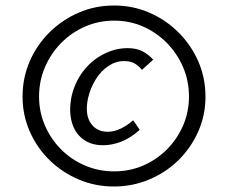

<svg xmlns="http://www.w3.org/2000/svg" viewBox="-20 -584 834 698"><path d="M394 94Q326 94 266 68.5Q206 43 160 -2Q114 -47 88 -106.5Q62 -166 62 -233Q62 -301 88 -361Q114 -421 160 -466.5Q206 -512 266 -538Q326 -564 395 -564Q463 -564 523 -538Q583 -512 629 -466Q675 -420 701 -360.5Q727 -301 727 -232Q727 -165 700.5 -105.5Q674 -46 628.5 -1.5Q583 43 522.5 68.5Q462 94 394 94ZM355 -56Q310 -56 280.5 -79Q251 -102 240.5 -142Q230 -182 240 -233Q252 -285 282 -324.5Q312 -364 355 -386.5Q398 -409 444 -409Q476 -409 498 -397.5Q520 -386 537 -367L496 -330Q483 -346 468 -354Q453 -362 431 -362Q401 -362 374 -344Q347 -326 328 -295.5Q309 -265 300 -227Q288 -170 309 -137.5Q330 -105 372 -105Q395 -105 419 -116.5Q443 -128 464 -147L488 -112Q453 -81 419.5 -68.5Q386 -56 355 -56ZM395 39Q451 39 500 18Q549 -3 586.5 -40.5Q624 -78 645.5 -127.5Q667 -177 667 -233Q667 -290 645.5 -340Q624 -390 586.5 -428Q549 -466 500 -487.5Q451 -509 395 -509Q339 -509 289.5 -487.5Q240 -466 202.5 -428Q165 -390 143.5 -340Q122 -290 122 -233Q122 -177 143.5 -127.5Q165 -78 202.5 -40.5Q240 -3 289.5 18Q339 39 395 39Z"/></svg>

Font: Ysabeau Infant Medium
Style: Italic
Weight: 500
Italic angle: -12°
Designer: Christian Thalmann (Catharsis Fonts)
Version: Version 2.001;gftools[0.9.30]; featfreeze: ss01,ss02,lnum